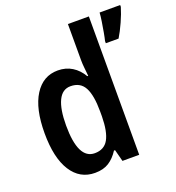

<svg xmlns="http://www.w3.org/2000/svg" viewBox="-138 -922 909 991"><g transform="rotate(-20 316.5 -426.0)"><path d="M216 -41Q133 -41 86.5 -114Q40 -187 40 -322Q40 -457 86.5 -530.5Q133 -604 214 -604Q258 -604 292 -583Q326 -562 348 -524H353Q351 -547 348.5 -569.5Q346 -592 346 -613V-811H461V-51H369L352 -116H346Q323 -80 292.5 -60.5Q262 -41 216 -41ZM249 -137Q301 -137 324 -178Q347 -219 348 -303V-330Q348 -419 325 -462Q302 -505 248 -505Q203 -505 180.5 -458Q158 -411 158 -322Q158 -137 249 -137ZM633 -801Q623 -767 604 -724.5Q585 -682 566 -651H496V-663Q500 -678 505 -706Q510 -734 514.5 -763Q519 -792 520 -811H633Z"/></g></svg>

Font: Noto Sans Tamil UI Condensed SemiBold
Style: Regular
Weight: 600
Width: 3
Designer: Jelle Bosma - Monotype Design Team
Foundry: Monotype Imaging Inc.
Version: Version 2.004; ttfautohint (v1.8.4.7-5d5b)